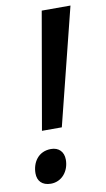

<svg xmlns="http://www.w3.org/2000/svg" viewBox="-84 -756 446 809"><g transform="rotate(-10 139.0 -351.5)"><path d="M68 -215H153L278 -714H155ZM67 11C113 11 146 -28 146 -78C146 -112 125 -133 92 -133C37 -133 10 -89 10 -43C10 -11 29 11 67 11Z"/></g></svg>

Font: Noto Sans Display SemiCondensed Medium
Style: Italic
Weight: 500
Width: 4
Italic angle: -12°
Designer: Monotype Design Team
Foundry: Monotype Imaging Inc.
Version: Version 1.900